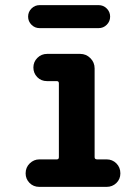

<svg xmlns="http://www.w3.org/2000/svg" viewBox="-20 -730 540 750"><path d="M134.8 -710H365.2Q383.8 -710 397 -696.8Q410.2 -683.6 410.2 -665Q410.2 -646.5 397 -633.3Q383.8 -620.1 365.2 -620.1H134.8Q116.2 -620.1 103 -633.3Q89.8 -646.5 89.8 -665Q89.8 -683.6 103 -696.8Q116.2 -710 134.8 -710ZM396.5 -107.4Q418.9 -107.4 434.6 -91.8Q450.2 -76.2 450.2 -52.7Q450.2 -30.3 434.6 -15.1Q418.9 0 396.5 0H133.8Q110.4 0 95.2 -15.6Q80.1 -31.2 80.1 -52.7Q80.1 -76.2 96.2 -91.8Q112.3 -107.4 133.8 -107.4H202.1Q210 -107.4 210 -116.2V-404.3Q210 -413.1 202.1 -413.1H164.1Q140.6 -413.1 125.5 -428.7Q110.4 -444.3 110.4 -466.3Q110.4 -488.3 126 -503.9Q141.6 -519.5 164.1 -519.5H293Q316.4 -519.5 333 -502.9Q349.6 -486.3 349.6 -462.9V-116.2Q349.6 -107.4 359.4 -107.4Z"/></svg>

Font: Rounded Mgen+ 1m bold
Style: Bold
Weight: 700
Designer: [Source Han Sans]
Ryoko NISHIZUKA  (kana & ideographs); Paul D. Hunt (Latin, Greek & Cyrillic); Wenlong ZHANG  (bopomofo
Version: Version 1.059.20150602